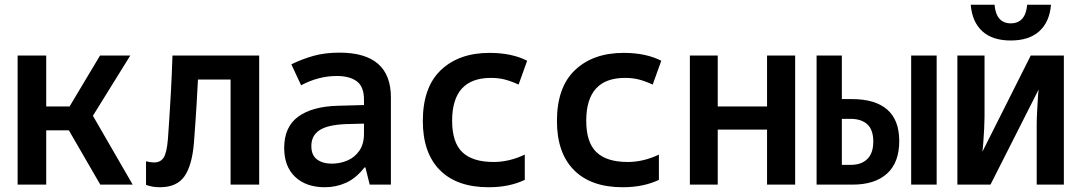

<svg xmlns="http://www.w3.org/2000/svg" viewBox="-20 -775 4544 806"><path d="M54 0V-542H174V-328H272L400 -542H527L370 -289L537 0H401L269 -228H174V0Z M651 11Q619 11 593 1V-98Q611 -93 627 -93Q653 -93 666.5 -112.5Q680 -132 685 -192Q688 -235 691 -281Q694 -327 697.5 -389.5Q701 -452 704 -542H1068V0H948V-441H811Q808 -385 805.5 -340.5Q803 -296 800 -256Q797 -216 794 -174Q786 -80 754 -34.5Q722 11 651 11Z M1344 11Q1265 11 1219 -32.5Q1173 -76 1173 -154Q1173 -242 1231.5 -285Q1290 -328 1398 -331L1508 -334V-357Q1508 -411 1478 -433.5Q1448 -456 1394 -456Q1317 -456 1244 -417L1203 -505Q1248 -527 1296 -540.5Q1344 -554 1405 -554Q1621 -554 1621 -366V0H1532L1514 -72H1510Q1475 -27 1433 -8Q1391 11 1344 11ZM1373 -88Q1408 -88 1439 -101.5Q1470 -115 1489 -143Q1508 -171 1508 -214V-256L1431 -254Q1356 -251 1321.5 -228.5Q1287 -206 1287 -162Q1287 -123 1311 -105.5Q1335 -88 1373 -88Z M2031 11Q1898 11 1826.5 -61Q1755 -133 1755 -267Q1755 -409 1831 -481Q1907 -553 2035 -553Q2083 -553 2122.5 -544.5Q2162 -536 2193 -520L2157 -420Q2124 -435 2098 -441.5Q2072 -448 2041 -448Q1878 -448 1878 -268Q1878 -177 1921 -136Q1964 -95 2052 -95Q2118 -95 2183 -126V-20Q2152 -5 2114 3Q2076 11 2031 11Z M2594 11Q2461 11 2389.5 -61Q2318 -133 2318 -267Q2318 -409 2394 -481Q2470 -553 2598 -553Q2646 -553 2685.5 -544.5Q2725 -536 2756 -520L2720 -420Q2687 -435 2661 -441.5Q2635 -448 2604 -448Q2441 -448 2441 -268Q2441 -177 2484 -136Q2527 -95 2615 -95Q2681 -95 2746 -126V-20Q2715 -5 2677 3Q2639 11 2594 11Z M2876 0V-542H2993V-328H3200V-542H3318V0H3200V-231H2993V0Z M3805 0V-542H3912V0ZM3408 0V-542H3514V-359H3557Q3654 -359 3704.5 -315Q3755 -271 3755 -183Q3755 -93 3704 -46.5Q3653 0 3559 0ZM3514 -83H3552Q3596 -83 3621 -107.5Q3646 -132 3646 -181Q3646 -230 3621 -253Q3596 -276 3551 -276H3514Z M3999 0V-542H4113V-285Q4113 -265 4111.5 -235.5Q4110 -206 4108 -179Q4106 -152 4104 -138L4307 -542H4446V0H4332V-251Q4332 -274 4333.5 -302Q4335 -330 4336.5 -356.5Q4338 -383 4340 -399L4138 0ZM4223 -605Q4146 -605 4103.5 -644Q4061 -683 4055 -755H4155Q4162 -677 4223 -677Q4285 -677 4292 -755H4392Q4386 -683 4343 -644Q4300 -605 4223 -605Z"/></svg>

Font: Noto Sans Mono SemiCondensed SemiBold
Style: Regular
Weight: 600
Width: 4
Designer: Monotype Design Team
Foundry: Monotype Imaging Inc.
Version: Version 2.014; ttfautohint (v1.8.4.7-5d5b)